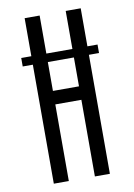

<svg xmlns="http://www.w3.org/2000/svg" viewBox="-89 -857 640 914"><g transform="rotate(-10 231.0 -400.0)"><path d="M46.8 -616.2H415.6V-575.2H46.8ZM95.7 0V-800H168.2V-435.6H294.2V-800H366.7V0H294.2V-370.4H168.2V0Z"/></g></svg>

Font: Big Shoulders Thin
Style: Regular
Weight: 100
Designer: Patric King
Foundry: XO Type Co
Version: Version 2.002